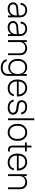

<svg xmlns="http://www.w3.org/2000/svg" viewBox="2073 -2813 934 5120"><g transform="rotate(90 2540.0 -253.0)"><path d="M443 -325Q443 -379 418.2 -420.8Q393.5 -462.5 350.2 -486.2Q307 -510 250.5 -510Q196.5 -510 154 -488Q111.5 -466 85.8 -426.8Q60 -387.5 56.5 -336H109.5Q122.5 -460.5 246.5 -460.5Q313.5 -460.5 352.8 -424.2Q392 -388 392 -326V0H443ZM427 -219.5H392Q392 -138 344 -89Q296 -40 216.5 -40Q160 -40 127 -65.8Q94 -91.5 94 -136Q94 -214 198.5 -221.5L394 -235.5L392 -309Q392 -296.5 386.2 -290.2Q380.5 -284 367.5 -283L188.5 -268Q120.5 -262.5 81.5 -226.5Q42.5 -190.5 42.5 -134Q42.5 -91.5 64 -59Q85.5 -26.5 123.8 -8.2Q162 10 212.5 10Q275.5 10 324 -19.2Q372.5 -48.5 399.8 -100.2Q427 -152 427 -219.5Z M941 -325Q941 -379 916.2 -420.8Q891.5 -462.5 848.2 -486.2Q805 -510 748.5 -510Q694.5 -510 652 -488Q609.5 -466 583.8 -426.8Q558 -387.5 554.5 -336H607.5Q620.5 -460.5 744.5 -460.5Q811.5 -460.5 850.8 -424.2Q890 -388 890 -326V0H941ZM925 -219.5H890Q890 -138 842 -89Q794 -40 714.5 -40Q658 -40 625 -65.8Q592 -91.5 592 -136Q592 -214 696.5 -221.5L892 -235.5L890 -309Q890 -296.5 884.2 -290.2Q878.5 -284 865.5 -283L686.5 -268Q618.5 -262.5 579.5 -226.5Q540.5 -190.5 540.5 -134Q540.5 -91.5 562 -59Q583.5 -26.5 621.8 -8.2Q660 10 710.5 10Q773.5 10 822 -19.2Q870.5 -48.5 897.8 -100.2Q925 -152 925 -219.5Z M1401.5 -309.5V0H1451V-320.5Q1451 -413 1398.5 -461.5Q1346 -510 1264.5 -510Q1218.5 -510 1174.5 -487.5Q1130.5 -465 1101.5 -423Q1072.5 -381 1072 -322.5L1101.5 -316.5Q1101.5 -358.5 1121.8 -390.8Q1142 -423 1176.8 -441.5Q1211.5 -460 1255 -460Q1322 -460 1361.8 -424.2Q1401.5 -388.5 1401.5 -309.5ZM1050.5 -500V0H1101.5V-500Z M1603 -259Q1603 -163 1649 -109.8Q1695 -56.5 1778 -56.5Q1861.5 -56.5 1907.2 -109.8Q1953 -163 1953 -259Q1953 -354.5 1907.2 -407.2Q1861.5 -460 1778 -460Q1695 -460 1649 -407.2Q1603 -354.5 1603 -259ZM1986 -259Q1986 -183.5 1959.5 -126.8Q1933 -70 1885.2 -38.5Q1837.5 -7 1774 -7Q1707 -7 1656.8 -38.5Q1606.5 -70 1578.5 -126.8Q1550.5 -183.5 1550.5 -259Q1550.5 -334.5 1578.5 -390.8Q1606.5 -447 1656.8 -478.5Q1707 -510 1774 -510Q1837.5 -510 1885.2 -478.8Q1933 -447.5 1959.5 -391.2Q1986 -335 1986 -259ZM2002.5 -500V10.5Q2002.5 65 1975.8 106.2Q1949 147.5 1901 170.5Q1853 193.5 1788.5 193.5Q1694 193.5 1632.5 150.2Q1571 107 1560 36H1614Q1621 86 1666.8 114.2Q1712.5 142.5 1788.5 142.5Q1866 142.5 1909.5 106.8Q1953 71 1953 6V-500Z M2099.5 -252Q2099.5 -172 2128.2 -113.8Q2157 -55.5 2209.8 -23.8Q2262.5 8 2334 8Q2425 8 2477.2 -35Q2529.5 -78 2546.5 -155.5H2494Q2484 -104 2443.2 -73Q2402.5 -42 2334 -42Q2245.5 -42 2198.8 -95.8Q2152 -149.5 2152 -252Q2152 -353.5 2197 -406.8Q2242 -460 2328 -460Q2399 -460 2445.8 -412.2Q2492.5 -364.5 2499 -284H2143.5V-236.5H2552.5V-265.5Q2552.5 -336.5 2523.8 -391.5Q2495 -446.5 2444.2 -478.2Q2393.5 -510 2328 -510Q2258.5 -510 2207 -478.8Q2155.5 -447.5 2127.5 -389.5Q2099.5 -331.5 2099.5 -252Z M2878 -221Q2934 -214 2960.5 -191.2Q2987 -168.5 2987 -128Q2987 -88.5 2950 -64.8Q2913 -41 2853 -41Q2709.5 -41 2691 -150.5H2637.5Q2645.5 -79.5 2701.5 -35.8Q2757.5 8 2852.5 8Q2908.5 8 2950 -8.8Q2991.5 -25.5 3014.8 -56Q3038 -86.5 3038 -128Q3038 -193.5 2998.8 -229.5Q2959.5 -265.5 2881.5 -275.5L2806.5 -285Q2754 -291.5 2728 -310.2Q2702 -329 2702 -369Q2702 -410 2738.2 -435Q2774.5 -460 2834 -460Q2899.5 -460 2934.2 -433Q2969 -406 2978.5 -349.5H3030Q3022.5 -423.5 2971 -466.2Q2919.5 -509 2835 -509Q2750.5 -509 2701.5 -470.8Q2652.5 -432.5 2652.5 -367Q2652.5 -303.5 2691.2 -271.5Q2730 -239.5 2802.5 -230.5Z M3135 -700V0H3186V-700Z M3282 -252Q3282 -174 3310.8 -115.5Q3339.5 -57 3391 -24.5Q3442.5 8 3510.5 8Q3578.5 8 3629.2 -24.5Q3680 -57 3708.5 -115.5Q3737 -174 3737 -252Q3737 -330 3708.5 -388Q3680 -446 3629.2 -478Q3578.5 -510 3510.5 -510Q3442.5 -510 3391 -478Q3339.5 -446 3310.8 -388Q3282 -330 3282 -252ZM3684.5 -252Q3684.5 -152.5 3639 -97.2Q3593.5 -42 3510.5 -42Q3427 -42 3380.8 -97.2Q3334.5 -152.5 3334.5 -252Q3334.5 -351 3380.8 -405.5Q3427 -460 3510.5 -460Q3593.5 -460 3639 -405.5Q3684.5 -351 3684.5 -252Z M3777 -500V-452H4019.5V-500ZM4019.5 -48H3968.5Q3945.5 -48 3929 -63Q3912.5 -78 3912.5 -124V-625.5H3863V-118Q3863 -73 3878.8 -47.2Q3894.5 -21.5 3918.5 -10.8Q3942.5 0 3967.5 0H4019.5Z M4074.5 -252Q4074.5 -172 4103.2 -113.8Q4132 -55.5 4184.8 -23.8Q4237.5 8 4309 8Q4400 8 4452.2 -35Q4504.5 -78 4521.5 -155.5H4469Q4459 -104 4418.2 -73Q4377.5 -42 4309 -42Q4220.5 -42 4173.8 -95.8Q4127 -149.5 4127 -252Q4127 -353.5 4172 -406.8Q4217 -460 4303 -460Q4374 -460 4420.8 -412.2Q4467.5 -364.5 4474 -284H4118.5V-236.5H4527.5V-265.5Q4527.5 -336.5 4498.8 -391.5Q4470 -446.5 4419.2 -478.2Q4368.5 -510 4303 -510Q4233.5 -510 4182 -478.8Q4130.5 -447.5 4102.5 -389.5Q4074.5 -331.5 4074.5 -252Z M4975.5 -309.5V0H5025V-320.5Q5025 -413 4972.5 -461.5Q4920 -510 4838.5 -510Q4792.5 -510 4748.5 -487.5Q4704.5 -465 4675.5 -423Q4646.5 -381 4646 -322.5L4675.5 -316.5Q4675.5 -358.5 4695.8 -390.8Q4716 -423 4750.8 -441.5Q4785.5 -460 4829 -460Q4896 -460 4935.8 -424.2Q4975.5 -388.5 4975.5 -309.5ZM4624.5 -500V0H4675.5V-500Z"/></g></svg>

Font: Overused Grotesk Light
Style: Regular
Weight: 300
Designer: RandomMaerks
Version: Version 0.005